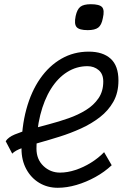

<svg xmlns="http://www.w3.org/2000/svg" viewBox="-20 -877 640 911"><path d="M474 -155 510 -93Q476 -61 432.5 -37Q389 -13 343 0.5Q297 14 254 14Q205 14 166 -9.5Q127 -33 104.5 -75Q82 -117 82 -171Q82 -274 105 -358.5Q128 -443 170.5 -504Q213 -565 271.5 -598.5Q330 -632 401 -632Q468 -632 505 -598.5Q542 -565 542 -495Q542 -437 518 -394.5Q494 -352 454 -321Q414 -290 364.5 -267.5Q315 -245 264 -229Q213 -213 166.5 -200Q120 -187 86 -175Q52 -163 38 -148L7 -207Q19 -226 50 -239Q81 -252 123 -263.5Q165 -275 212.5 -287.5Q260 -300 305.5 -316Q351 -332 388 -355Q425 -378 447.5 -411Q470 -444 470 -490Q470 -526 448 -544.5Q426 -563 395 -563Q343 -563 298.5 -535Q254 -507 221.5 -455Q189 -403 171 -331Q153 -259 153 -172Q153 -121 186 -89.5Q219 -58 265 -58Q300 -58 338 -70.5Q376 -83 411.5 -105Q447 -127 474 -155ZM396 -734Q356 -734 343.5 -748.5Q331 -763 339 -801Q346 -833 361.5 -845Q377 -857 411 -857Q452 -857 464.5 -843Q477 -829 468 -791Q462 -758 446 -746Q430 -734 396 -734Z"/></svg>

Font: Victor Mono
Style: Italic
Weight: 400
Italic angle: -12°
Monospace: yes
Designer: Rune Bjørnerås
Version: Version 1.561;gftools[0.9.30]